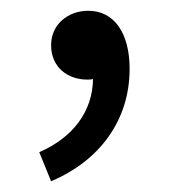

<svg xmlns="http://www.w3.org/2000/svg" viewBox="-20 -147 318 357"><path d="M75 190C165 152 221 77 221 -19C221 -86 192 -127 144 -127C107 -127 75 -102 75 -63C75 -21 107 1 142 1C146 1 149 1 153 0C152 61 115 109 53 136Z"/></svg>

Font: Noto Sans JP Regular
Style: Regular
Weight: 400
Designer: Ryoko NISHIZUKA (kana & ideographs); Paul D. Hunt (Latin, Greek & Cyrillic); Wenlong ZHANG (bopomofo); Sandoll Communica
Foundry: Adobe Systems Incorporated
Version: Version 1.004;PS 1.004;hotconv 1.0.82;makeotf.lib2.5.63406